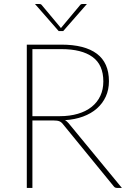

<svg xmlns="http://www.w3.org/2000/svg" viewBox="-20 -922 637 942"><path d="M139 -352H273Q322.5 -352 362.2 -363.8Q402 -375.5 429.8 -397.8Q457.5 -420 472.2 -451.5Q487 -483 487 -522.5Q487 -604 434 -642.5Q381 -681 281 -681H139ZM578 0H555.5Q550 0 545.8 -1.5Q541.5 -3 537.5 -8.5L289.5 -312Q285.5 -317.5 281.2 -321Q277 -324.5 271.8 -326.8Q266.5 -329 259.2 -330Q252 -331 241.5 -331H139V0H111.5V-703H281Q395.5 -703 455 -658.5Q514.5 -614 514.5 -523.5Q514.5 -482 499 -448.2Q483.5 -414.5 455.5 -389.8Q427.5 -365 387.5 -350.2Q347.5 -335.5 299 -332.5Q308 -327.5 316.5 -317.5ZM406.5 -902.5 290 -769.5H268L151.5 -902.5H171.5Q174.5 -902.5 178.2 -901.8Q182 -901 185 -897L276.5 -787.5L279 -784L281.5 -787.5L373 -897Q376 -901 379.8 -901.8Q383.5 -902.5 386.5 -902.5Z"/></svg>

Font: Lato ExtraLight
Style: Regular
Weight: 275
Designer: Lukasz Dziedzic with Adam Twardoch and Botio Nikoltchev
Foundry: tyPoland Lukasz Dziedzic
Version: Version 2.015; 2015-08-06; http://www.latofonts.com/